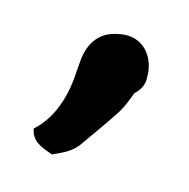

<svg xmlns="http://www.w3.org/2000/svg" viewBox="-51 -168 326 331"><g transform="rotate(15 112.5 -2.0)"><path d="M25 79 27 86C33 103 51 108 67 114C82 107 95 102 107 89V88H108C125 64 143 39 160 13C168 0 172 -12 177 -25C184 -31 193 -43 191 -58C192 -88 170 -127 123 -116C81 -108 73 -72 72 -47C71 -34 70 -19 68 -6C63 22 52 55 25 79Z"/></g></svg>

Font: Hussar Pisanka
Style: BdKur
Weight: 700
Designer: Robert Jablonski
Foundry: Cannot Into Space Fonts
Version: Version 1.070